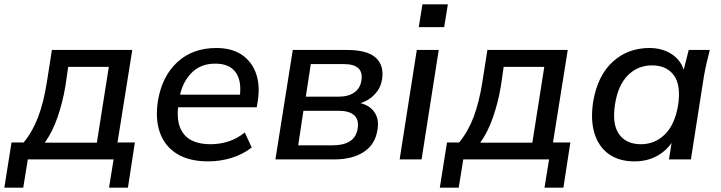

<svg xmlns="http://www.w3.org/2000/svg" viewBox="-55 -734 3320 884"><path d="M-35 130 -2 -78H54Q95 -128 120.5 -195Q146 -262 161 -357L184 -504H554L486 -78H566L534 130H447L468 0H73L52 130ZM151 -77H391L446 -426H259L246 -337Q234 -264 210 -194.5Q186 -125 151 -77Z M659 0ZM904 9Q817 9 761 -25Q705 -59 682 -121.5Q659 -184 672 -269Q691 -383 761.5 -448Q832 -513 941 -513Q1012 -513 1058 -482Q1104 -451 1123.5 -396.5Q1143 -342 1132 -270L1127 -240H765Q756 -158 793.5 -114Q831 -70 915 -70Q956 -70 996 -82.5Q1036 -95 1072 -124L1104 -55Q1063 -23 1011 -7Q959 9 904 9ZM936 -441Q870 -441 829 -400.5Q788 -360 774 -298H1050Q1057 -367 1028 -404Q999 -441 936 -441Z M1213 0 1293 -504H1541Q1636 -504 1675 -468.5Q1714 -433 1704 -368Q1698 -330 1671.5 -301Q1645 -272 1605 -259Q1649 -248 1670 -216Q1691 -184 1683 -137Q1673 -69 1620 -34.5Q1567 0 1483 0ZM1353 -289H1505Q1549 -289 1576.5 -308.5Q1604 -328 1609 -364Q1621 -439 1527 -439H1376ZM1318 -65H1478Q1527 -65 1556.5 -84Q1586 -103 1592 -144Q1598 -184 1575 -204Q1552 -224 1503 -224H1342Z M1785 0ZM1873 -609 1890 -714H2007L1990 -609ZM1785 0 1864 -504H1965L1886 0Z M1970 130 2003 -78H2059Q2100 -128 2125.5 -195Q2151 -262 2166 -357L2189 -504H2559L2491 -78H2571L2539 130H2452L2473 0H2078L2057 130ZM2156 -77H2396L2451 -426H2264L2251 -337Q2239 -264 2215 -194.5Q2191 -125 2156 -77Z M2663 0ZM2866 9Q2796 9 2749 -24Q2702 -57 2682.5 -118.5Q2663 -180 2676 -266Q2697 -387 2766.5 -450Q2836 -513 2935 -513Q2993 -513 3035.5 -486Q3078 -459 3093 -413L3116 -504H3213Q3205 -473 3198 -442.5Q3191 -412 3186 -383L3126 0H3025L3037 -76Q3009 -36 2965.5 -13.5Q2922 9 2866 9ZM2896 -70Q2960 -70 3006 -115Q3052 -160 3067 -249Q3081 -342 3047.5 -387.5Q3014 -433 2947 -433Q2882 -433 2836.5 -388Q2791 -343 2777 -256Q2762 -163 2795 -116.5Q2828 -70 2896 -70Z"/></svg>

Font: Winston Medium
Style: Italic
Weight: 500
Italic angle: -9°
Designer: Original fonts by Vernon Adams / Changes by Cristiano Sobral
Foundry: Original fonts by Vernon Adams / Changes by Cristiano Sobral
Version: Version 2.503;July 17, 2020;FontCreator 13.0.0.2655 64-bit